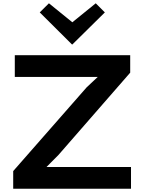

<svg xmlns="http://www.w3.org/2000/svg" viewBox="-20 -1145 875 1165"><path d="M774.9 -131.8V0H60.1V-106.9L505.9 -615.2L573.2 -678.2H69.8V-810.1H770V-704.1L335 -205.1L262.2 -131.8ZM561 -1125 616.2 -1069.8 418.9 -875H417L221.2 -1069.8L276.9 -1125L418.9 -1009.8Z"/></svg>

Font: Sinkin Sans 600 SemiBold
Style: Regular
Weight: 600
Designer: Keith Bates
Foundry: K-Type
Version: Sinkin Sans (version 1.0)  by Keith Bates   •   © 2014   www